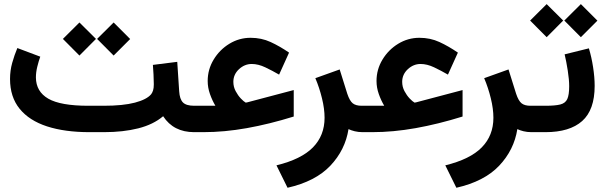

<svg xmlns="http://www.w3.org/2000/svg" viewBox="-20 -636 2910 924"><path d="M447.3 -448.7 526.9 -527.8 606.4 -448.2 526.9 -368.7ZM282.7 -448.7 362.3 -527.8 441.9 -448.7 362.3 -368.7ZM481 0H410.2Q292 0 206.3 -27.8Q120.6 -55.7 74.5 -112.5Q28.3 -169.4 28.3 -255.9Q28.3 -296.4 38.8 -333.7Q49.3 -371.1 63.5 -404.8L173.8 -363.3Q166 -341.8 159.4 -314.9Q152.8 -288.1 152.8 -263.2Q153.3 -195.3 212.4 -161.1Q271.5 -127 405.3 -127H478.5Q572.3 -127 629.4 -142.1Q686.5 -157.2 707.5 -182.6Q712.9 -189.5 716.6 -200.7Q720.2 -211.9 720.2 -230.5Q720.2 -253.9 718.8 -277.6Q717.3 -301.3 715.8 -323.7L833 -338.4L842.3 -196.8Q844.7 -158.7 860.6 -142.8Q876.5 -127 914.6 -127H926.8V0H914.6Q814.9 0 765.1 -76.7Q717.8 -36.6 645.3 -18.3Q572.8 0 481 0Z M979.5 -246.1Q979.5 -301.8 1008.1 -349.1Q1036.6 -396.5 1083.7 -425.3Q1130.9 -454.1 1186 -454.1Q1238.3 -454.1 1282.2 -433.8Q1326.2 -413.6 1371.1 -382.8L1323.2 -276.9Q1290.5 -295.9 1256.6 -312Q1222.7 -328.1 1191.4 -328.1Q1157.2 -328.1 1130.1 -303Q1103 -277.8 1103 -242.2Q1103 -218.3 1114 -197.5Q1125 -176.8 1138.9 -162.1Q1152.8 -147.5 1162.6 -142.1Q1165.5 -142.1 1170.4 -143.6L1393.6 -202.6V-75.2Q1275.9 -38.6 1167.7 -19.3Q1059.6 0 958.5 0H907.2V-127H1016.6Q1001.5 -152.3 990.5 -183.3Q979.5 -214.4 979.5 -246.1Z M1657.2 -14.6Q1641.6 85.4 1569.8 161.4Q1498 237.3 1363.8 267.6L1310.5 159.7Q1430.2 130.4 1486.1 73.2Q1542 16.1 1542 -69.3Q1542 -112.3 1529.5 -163.1Q1517.1 -213.9 1497.6 -259.8L1614.7 -301.8L1651.4 -184.6Q1662.6 -150.9 1677.5 -138.9Q1692.4 -127 1720.2 -127H1739.3V0H1725.6Q1704.1 0 1686.8 -4.4Q1669.4 -8.8 1657.2 -14.6Z M1792 -246.1Q1792 -301.8 1820.6 -349.1Q1849.1 -396.5 1896.2 -425.3Q1943.4 -454.1 1998.5 -454.1Q2050.8 -454.1 2094.7 -433.8Q2138.7 -413.6 2183.6 -382.8L2135.7 -276.9Q2103 -295.9 2069.1 -312Q2035.2 -328.1 2003.9 -328.1Q1969.7 -328.1 1942.6 -303Q1915.5 -277.8 1915.5 -242.2Q1915.5 -218.3 1926.5 -197.5Q1937.5 -176.8 1951.4 -162.1Q1965.3 -147.5 1975.1 -142.1Q1978 -142.1 1982.9 -143.6L2206.1 -202.6V-75.2Q2088.4 -38.6 1980.2 -19.3Q1872.1 0 1771 0H1719.7V-127H1829.1Q1814 -152.3 1803 -183.3Q1792 -214.4 1792 -246.1Z M2469.7 -14.6Q2454.1 85.4 2382.3 161.4Q2310.5 237.3 2176.3 267.6L2123 159.7Q2242.7 130.4 2298.6 73.2Q2354.5 16.1 2354.5 -69.3Q2354.5 -112.3 2342 -163.1Q2329.6 -213.9 2310.1 -259.8L2427.2 -301.8L2463.9 -184.6Q2475.1 -150.9 2490 -138.9Q2504.9 -127 2532.7 -127H2551.8V0H2538.1Q2516.6 0 2499.3 -4.4Q2481.9 -8.8 2469.7 -14.6Z M2814 -403.3Q2826.7 -361.8 2834.2 -313Q2841.8 -264.2 2841.8 -222.7Q2841.8 -106.9 2781.7 -53.5Q2721.7 0 2605 0H2532.2V-127H2605Q2651.4 -127 2676 -133.1Q2700.7 -139.2 2710 -159.2Q2719.2 -179.2 2719.2 -221.2Q2719.2 -252.4 2712.4 -296.1Q2705.6 -339.8 2697.3 -374.5ZM2695.8 -537.1 2775.4 -616.2 2855 -536.6 2775.4 -457ZM2531.2 -537.1 2610.8 -616.2 2690.4 -537.1 2610.8 -457Z"/></svg>

Font: Vazir FD-WOL
Style: Bold-FD-WOL
Weight: 700
Designer: Saber Rastikerdar
Foundry: Saber Rastikerdar
Version: Version 30.1.0